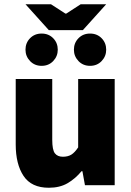

<svg xmlns="http://www.w3.org/2000/svg" viewBox="-20 -872 618 904"><path d="M210 12Q128 12 91 -43.5Q54 -99 54 -192V-500H226V-214Q226 -166 238.5 -150Q251 -134 276 -134Q300 -134 316 -144Q332 -154 348 -178V-500H520V0H380L368 -66H364Q334 -30 297.5 -9Q261 12 210 12ZM176 -562Q143 -562 121.5 -584.5Q100 -607 100 -638Q100 -670 121.5 -692Q143 -714 176 -714Q209 -714 230.5 -692Q252 -670 252 -638Q252 -607 230.5 -584.5Q209 -562 176 -562ZM404 -562Q371 -562 349.5 -584.5Q328 -607 328 -638Q328 -670 349.5 -692Q371 -714 404 -714Q437 -714 458.5 -692Q480 -670 480 -638Q480 -607 458.5 -584.5Q437 -562 404 -562ZM210 -730 100 -852H220L288 -808H292L360 -852H480L370 -730Z"/></svg>

Font: Source Sans 3 Black
Style: Regular
Weight: 900
Designer: Paul D. Hunt
Foundry: Adobe
Version: Version 3.046;hotconv 1.0.118;makeotfexe 2.5.65603